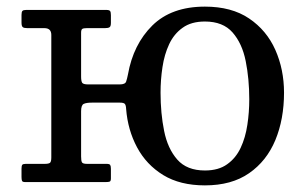

<svg xmlns="http://www.w3.org/2000/svg" viewBox="-20 -550 896 580"><path d="M135 -74.5C135 -65.8 133.7 -60.4 131 -58.2C128.3 -56.1 123 -55 115 -55H57.5C52.2 -55 48.8 -54 47.2 -52C45.8 -50 45 -46.2 45 -40.5V-15.5C45 -10.2 45.5 -6.2 46.5 -3.8C47.5 -1.2 50.7 0 56 0H299.5C305.2 0 309.2 -0.5 311.5 -1.5C313.8 -2.5 315 -5.7 315 -11V-40C315 -45.7 314.2 -49.6 312.8 -51.8C311.2 -53.9 307.7 -55 302 -55H243C234.3 -55 229.2 -56.6 227.5 -59.8C225.8 -62.9 225 -68.8 225 -77.5V-214C225 -226.3 227.7 -233.8 233 -236.2C238.3 -238.8 246.8 -240 258.5 -240H341.5C349.8 -240 355.1 -238.7 357.2 -236C359.4 -233.3 360.7 -228.3 361 -221C364.3 -178.7 375.3 -140 394 -105C412.7 -70 439 -42.1 473 -21.2C507 -0.4 549 10 599 10C652.7 10 697.2 -2.2 732.5 -26.8C767.8 -51.2 794.2 -84.6 811.8 -126.8C829.2 -168.9 838 -216.7 838 -270C838 -316.7 829.2 -359.8 811.8 -399.2C794.2 -438.8 767.8 -470.4 732.5 -494.2C697.2 -518.1 652.7 -530 599 -530C531.7 -530 478.8 -511 440.2 -473C401.8 -435 377.2 -385.7 366.5 -325C364.8 -316.3 363 -309.2 361 -303.5C359 -297.8 352.5 -295 341.5 -295H246.5C236.5 -295 230.4 -296.7 228.2 -300C226.1 -303.3 225 -309.7 225 -319V-451C225 -457.3 226.2 -461.2 228.8 -462.8C231.2 -464.2 235.7 -465 242 -465H297C303.7 -465 308.3 -465.9 311 -467.8C313.7 -469.6 315 -474 315 -481V-504C315 -510.3 314.2 -514.6 312.5 -516.8C310.8 -518.9 307 -520 301 -520H59C53.3 -520 49.6 -519 47.8 -517C45.9 -515 45 -511 45 -505V-482C45 -474.7 46.2 -470 48.8 -468C51.2 -466 55.8 -465 62.5 -465H114C128 -465 135 -458.2 135 -444.5ZM465 -270C465 -296 466.9 -321.8 470.8 -347.2C474.6 -372.8 481.3 -395.8 491 -416.5C500.7 -437.2 514.2 -453.8 531.8 -466.2C549.2 -478.8 571.7 -485 599 -485C635.3 -485 663.2 -474 682.5 -452C701.8 -430 715.1 -401.2 722.2 -365.5C729.4 -329.8 733 -291.3 733 -250C733 -224 731.1 -198.2 727.2 -172.8C723.4 -147.2 716.7 -124.2 707 -103.5C697.3 -82.8 683.8 -66.2 666.2 -53.8C648.8 -41.2 626.3 -35 599 -35C562.7 -35 534.8 -46 515.5 -68C496.2 -90 482.9 -118.8 475.8 -154.5C468.6 -190.2 465 -228.7 465 -270Z"/></svg>

Font: Besley*
Style: Regular
Weight: 400
Designer: Owen Earl
Foundry: indestructible type*
Version: Version 3.000; ttfautohint (v1.8.3)